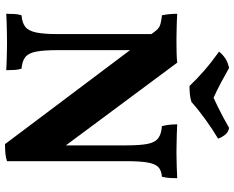

<svg xmlns="http://www.w3.org/2000/svg" viewBox="-104 -822 934 766"><g transform="rotate(90 363.0 -439.0)"><path d="M555 8 107 -588Q96 -604 83 -609.5Q70 -615 41 -618Q38 -632 36.5 -648Q35 -664 35 -679Q46 -678 65.5 -677.5Q85 -677 105 -676.5Q125 -676 139 -676Q162 -676 188 -676.5Q214 -677 230 -679L574 -216ZM35 3Q35 -16 36 -31Q37 -46 41 -58Q70 -60 86.5 -72.5Q103 -85 109.5 -116Q116 -147 116 -203V-613L180 -608V-203Q180 -147 186 -116Q192 -85 208.5 -72.5Q225 -60 254 -58Q258 -46 259 -30Q260 -14 260 3Q246 2 226 1.5Q206 1 186 0.5Q166 0 150 0Q134 0 111.5 0.5Q89 1 68 1.5Q47 2 35 3ZM555 8 560 -139V-475Q560 -531 554 -561Q548 -591 531 -603.5Q514 -616 483 -618Q479 -635 477.5 -650.5Q476 -666 476 -679Q491 -678 511.5 -677.5Q532 -677 553 -676.5Q574 -676 590 -676Q613 -676 642.5 -677Q672 -678 691 -679Q691 -664 690 -648.5Q689 -633 685 -618Q660 -616 647 -604Q634 -592 628.5 -562Q623 -532 623 -475V0Q609 5 592 6.5Q575 8 555 8ZM323 -728Q297 -756 262.5 -786Q228 -816 186 -846Q197 -860 212.5 -870.5Q228 -881 251 -886Q277 -871 309 -854Q341 -837 370 -824Q386 -831 408 -842Q430 -853 452.5 -865Q475 -877 490 -886Q508 -883 518.5 -869Q529 -855 533 -842Q496 -820 456.5 -791.5Q417 -763 387 -736Q372 -731 356 -729.5Q340 -728 323 -728Z"/></g></svg>

Font: Vollkorn
Style: Bold
Weight: 700
Designer: Friedrich Althausen
Foundry: Friedrich Althausen
Version: Version 5.000